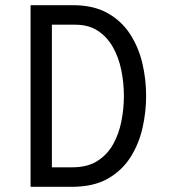

<svg xmlns="http://www.w3.org/2000/svg" viewBox="-20 -720 656 740"><path d="M97.8 0V-700H261Q339.6 -700 393.6 -670.1Q447.5 -640.1 480.5 -589.9Q513.5 -539.6 528.4 -477.4Q543.2 -415.1 543.2 -350Q543.2 -289.6 529.6 -228.1Q515.9 -166.6 483.4 -114.8Q450.9 -63 395.7 -31.5Q340.5 0 257 0ZM180 -75.2H259.2Q316.9 -75.2 355.2 -99.5Q393.6 -123.8 416 -164Q438.4 -204.2 447.9 -252.8Q457.5 -301.4 457.5 -350Q457.5 -402 447.2 -451Q437 -500 414.6 -539.3Q392.1 -578.6 356.6 -601.7Q321.1 -624.8 270.2 -624.8H180Z"/></svg>

Font: Overpass Mono Light
Style: Regular
Weight: 300
Monospace: yes
Designer: Delve Withrington, Dave Bailey
Foundry: Delve Fonts LLC
Version: Version 4.000